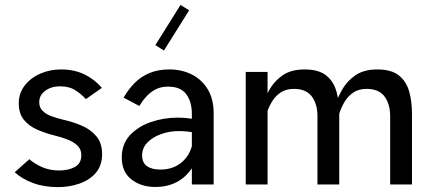

<svg xmlns="http://www.w3.org/2000/svg" viewBox="-20 -759 1780 790"><path d="M399.2 -397.5Q371.2 -430.7 329.2 -452Q287.1 -473.3 230.6 -473.3Q184.9 -473.3 145.4 -455.8Q105.8 -438.4 81.6 -407Q57.3 -375.6 57.3 -333.9Q57.3 -291.1 78.8 -265.4Q100.3 -239.7 133.6 -225.3Q166.9 -210.9 202.6 -202Q232.1 -194.9 257.6 -185Q283 -175.2 298.8 -160Q314.6 -144.8 314.6 -120.8Q314.6 -86.4 288.2 -72Q261.7 -57.6 223.6 -57.6Q183.9 -57.6 152.3 -71.8Q120.7 -86.1 100.8 -104L40.5 -50.2Q70.8 -22.6 116 -5.9Q161.1 10.9 219.2 10.9Q264.7 10.9 306.2 -3.3Q347.7 -17.4 373.9 -47.4Q400.1 -77.5 400.1 -125Q400.1 -170.8 376.2 -198.8Q352.2 -226.7 316.1 -242.1Q279.9 -257.6 243.5 -265.6Q216.6 -271.9 193.2 -280.3Q169.8 -288.8 155.6 -302.6Q141.4 -316.5 141.4 -338.5Q141.4 -367.4 166.3 -385.6Q191.3 -403.9 227.1 -403.9Q264.6 -403.9 289.5 -388Q314.4 -372.1 333.4 -351.3Z M859.1 -292.5Q859.1 -352.1 834.4 -392.2Q809.7 -432.4 768.6 -452.8Q727.6 -473.3 677.7 -473.3Q630 -473.3 594.8 -458.4Q559.6 -443.6 533.9 -417.5Q508.2 -391.4 488.6 -357.2L553.1 -323.1Q567.3 -345.9 584.2 -363.9Q601 -381.8 622.3 -392.2Q643.6 -402.6 671.3 -402.6Q723.2 -402.6 746.3 -371.4Q769.4 -340.1 769.4 -290.9V0H859.1ZM808.9 -165 772.3 -168.4Q761.1 -118.1 726 -89.7Q690.9 -61.3 640.3 -61.3Q604.8 -61.3 584.8 -75.4Q564.8 -89.4 564.8 -120Q564.8 -150.5 586.7 -172.8Q608.6 -195.1 643.3 -207.4Q678 -219.7 716.9 -219.7Q734.5 -219.7 752.5 -217.7Q770.4 -215.6 786.7 -211.3L816.6 -259.9Q791.4 -266.9 765.7 -271Q740.1 -275 711.3 -275Q653.9 -275 601.1 -256.9Q548.2 -238.8 514.6 -202.6Q481 -166.3 481 -110.9Q481 -51.8 520.7 -20.8Q560.4 10.3 618.7 10.3Q660.3 10.3 692.1 -2.8Q724 -15.8 747.3 -39.5Q770.5 -63.1 785.7 -95.2Q800.9 -127.3 808.9 -165ZM722.8 -738.8 619.3 -573.4 654.5 -551 758.1 -716.4Z M991.1 -463V0H1080.9V-463ZM1051.5 -304.2 1076.2 -290Q1084.4 -316 1098.3 -339.6Q1112.1 -363.1 1134.4 -378.2Q1156.6 -393.3 1189 -393.3Q1239.7 -393.3 1263 -362.1Q1286.2 -330.8 1286.2 -280.8V0H1375.9V-291.4Q1375.9 -341.6 1364.3 -382.8Q1352.7 -424 1322.1 -448.6Q1291.4 -473.3 1233.4 -473.3Q1177.7 -473.3 1142.6 -448.9Q1107.4 -424.4 1086.2 -385.8Q1065 -347.2 1051.5 -304.2ZM1350.6 -304.2 1375.4 -290Q1383.6 -316 1397.5 -339.6Q1411.3 -363.1 1433.6 -378.2Q1455.8 -393.3 1488.2 -393.3Q1538.9 -393.3 1562.2 -362.1Q1585.4 -330.8 1585.4 -280.8V0H1675.1V-291.4Q1675.1 -341.6 1663.5 -382.8Q1651.9 -424 1621.2 -448.6Q1590.6 -473.3 1532.6 -473.3Q1476.9 -473.3 1441.8 -448.9Q1406.6 -424.4 1385.4 -385.8Q1364.2 -347.2 1350.6 -304.2Z"/></svg>

Font: Estedad-VF-FD Black
Style: Regular
Weight: 900
Designer: Amin Abedi
Version: Version 4.000